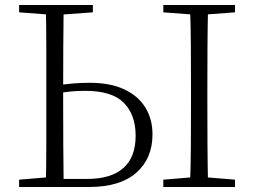

<svg xmlns="http://www.w3.org/2000/svg" viewBox="-20 -743 1010 763"><path d="M198 0V-32H327Q421 -32 470 -75Q519 -118 519 -204Q519 -287 472 -334.5Q425 -382 319 -382Q285 -382 256.5 -379Q228 -376 198 -370V-402Q233 -408 266.5 -411Q300 -414 336 -414Q418 -414 473.5 -388Q529 -362 557.5 -316Q586 -270 586 -209Q586 -113 521.5 -56.5Q457 0 335 0ZM162 0Q164 -83 164 -166Q164 -249 164 -333V-390Q164 -474 164 -557.5Q164 -641 162 -723H233Q232 -641 231.5 -557.5Q231 -474 231 -390V-333Q231 -249 231.5 -166Q232 -83 233 0ZM735 0Q738 -83 738.5 -166Q739 -249 739 -333V-390Q739 -474 738.5 -557.5Q738 -641 735 -723H807Q805 -641 804.5 -557.5Q804 -474 804 -390V-333Q804 -249 804.5 -166Q805 -83 807 0ZM56 -694V-723H349V-694L212 -684H189ZM629 0V-29L762 -40H780L914 -29V0ZM629 -694V-723H914V-694L780 -684H762ZM56 0V-29L188 -40H198V0Z"/></svg>

Font: Noto Serif KR ExtraLight
Style: Regular
Weight: 200
Designer: Ryoko NISHIZUKA 西塚涼子 (kana & ideographs); Frank Grießhammer (Latin, Greek & Cyrillic); Wenlong ZHANG 张文龙 (bopomofo); San
Foundry: Adobe
Version: Version 2.002-H1;hotconv 1.1.0;makeotfexe 2.6.0